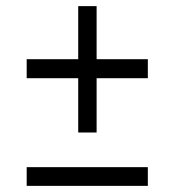

<svg xmlns="http://www.w3.org/2000/svg" viewBox="-20 -605 570 626"><path d="M295 -173H235V-350H67V-412H235V-585H295V-412H462V-350H295ZM462 -60V1H67V-60Z"/></svg>

Font: Rosa Sans Light
Style: Regular
Weight: 300
Designer: Pentagram / MCKL
Foundry: Pentagram / MCKL
Version: Version 1.005;September 16, 2019;FontCreator 11.5.0.2425 64-